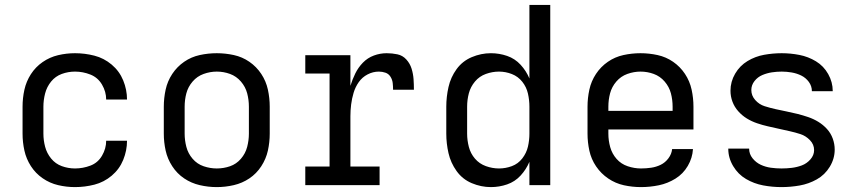

<svg xmlns="http://www.w3.org/2000/svg" viewBox="-20 -755 3496 783"><path d="M286 8Q326 8 365 -2Q404 -12 435.5 -38.5Q467 -65 482.5 -103Q498 -141 498 -181H413Q413 -181 413 -181Q413 -181 413 -181Q413 -149 396 -120Q379 -91 348.5 -79.5Q318 -68 286 -68Q258 -68 232 -77.5Q206 -87 188.5 -108.5Q171 -130 164 -156.5Q157 -183 157 -210V-320Q157 -347 164 -374Q171 -401 188.5 -422.5Q206 -444 232 -453.5Q258 -463 286 -463Q318 -463 348.5 -451Q379 -439 396 -410Q413 -381 413 -349Q413 -349 413 -349Q413 -349 413 -349H498Q498 -389 482.5 -427Q467 -465 435.5 -491.5Q404 -518 365 -528Q326 -538 286 -538Q251 -538 217 -530Q183 -522 154 -502Q125 -482 106 -452.5Q87 -423 79.5 -389Q72 -355 72 -320V-210Q72 -175 79.5 -141Q87 -107 106 -77.5Q125 -48 154 -28Q183 -8 217 0Q251 8 286 8Z M864 8Q899 8 933.5 0Q968 -8 997 -27.5Q1026 -47 1045.5 -77Q1065 -107 1072.5 -141Q1080 -175 1080 -210V-320Q1080 -355 1072.5 -389.5Q1065 -424 1045.5 -453.5Q1026 -483 997 -503Q968 -523 933.5 -530.5Q899 -538 864 -538Q829 -538 794.5 -530.5Q760 -523 731 -503Q702 -483 682.5 -453.5Q663 -424 655.5 -389.5Q648 -355 648 -320V-210Q648 -175 655.5 -141Q663 -107 682.5 -77Q702 -47 731 -27.5Q760 -8 794.5 0Q829 8 864 8ZM864 -68Q837 -68 810.5 -77Q784 -86 765.5 -107.5Q747 -129 740 -156Q733 -183 733 -210V-320Q733 -348 740 -374.5Q747 -401 765.5 -422.5Q784 -444 810.5 -453.5Q837 -463 864 -463Q892 -463 918 -453.5Q944 -444 962.5 -422.5Q981 -401 988 -374.5Q995 -348 995 -320V-210Q995 -183 988 -156Q981 -129 962.5 -107.5Q944 -86 918 -77Q892 -68 864 -68Z M1225 0H1528V-76H1409V-281Q1409 -305 1412 -329Q1415 -353 1422 -376.5Q1429 -400 1443 -420Q1457 -440 1479 -451.5Q1501 -463 1525 -463Q1539 -463 1552 -458.5Q1565 -454 1572.5 -442Q1580 -430 1581.5 -416.5Q1583 -403 1583 -389H1668Q1668 -411 1666.5 -432.5Q1665 -454 1658.5 -475Q1652 -496 1637 -512.5Q1622 -529 1600.5 -533.5Q1579 -538 1557 -538Q1530 -538 1504.5 -528.5Q1479 -519 1460 -499.5Q1441 -480 1429 -455.5Q1417 -431 1409 -405V-530H1225V-455H1324V-76H1225Z M1982 8Q2016 8 2048 -3Q2080 -14 2103 -39Q2126 -64 2139 -95V0H2224V-735H2139V-435Q2126 -466 2103 -491Q2080 -516 2048 -527Q2016 -538 1982 -538Q1942 -538 1904 -522Q1866 -506 1842 -473Q1818 -440 1809 -400Q1800 -360 1800 -320V-210Q1800 -170 1809 -130.5Q1818 -91 1842 -57.5Q1866 -24 1904 -8Q1942 8 1982 8ZM2015 -68Q1988 -68 1961.5 -77.5Q1935 -87 1917 -108Q1899 -129 1892 -156Q1885 -183 1885 -210V-320Q1885 -348 1892 -374.5Q1899 -401 1917 -422.5Q1935 -444 1961.5 -453.5Q1988 -463 2015 -463Q2042 -463 2067.5 -453Q2093 -443 2110 -421.5Q2127 -400 2133 -373.5Q2139 -347 2139 -320V-210Q2139 -183 2133 -157Q2127 -131 2110 -109Q2093 -87 2067.5 -77.5Q2042 -68 2015 -68Z M2594 8Q2631 8 2667 0.5Q2703 -7 2734.5 -26.5Q2766 -46 2785 -78.5Q2804 -111 2806 -147H2721Q2719 -127 2706 -109.5Q2693 -92 2674.5 -83Q2656 -74 2635.5 -71Q2615 -68 2594 -68Q2567 -68 2540 -77Q2513 -86 2494.5 -107Q2476 -128 2468.5 -155Q2461 -182 2461 -210V-227H2808V-320Q2808 -355 2800.5 -389.5Q2793 -424 2773.5 -453.5Q2754 -483 2725 -503Q2696 -523 2661.5 -530.5Q2627 -538 2592 -538Q2557 -538 2522.5 -530.5Q2488 -523 2459 -503Q2430 -483 2410.5 -453.5Q2391 -424 2383.5 -389.5Q2376 -355 2376 -320V-210Q2376 -175 2383.5 -140.5Q2391 -106 2411 -76.5Q2431 -47 2460.5 -27Q2490 -7 2524.5 0.5Q2559 8 2594 8ZM2461 -303V-320Q2461 -348 2468 -374.5Q2475 -401 2493.5 -422.5Q2512 -444 2538.5 -453.5Q2565 -463 2592 -463Q2620 -463 2646 -453.5Q2672 -444 2690.5 -422.5Q2709 -401 2716 -374.5Q2723 -348 2723 -320V-303Z M3167 8Q3204 8 3241 1.5Q3278 -5 3311 -23.5Q3344 -42 3364 -75Q3384 -108 3384 -145Q3384 -168 3376 -190Q3368 -212 3352.5 -229Q3337 -246 3317.5 -258Q3298 -270 3276 -277.5Q3254 -285 3232 -290.5Q3210 -296 3187.5 -300.5Q3165 -305 3142.5 -310Q3120 -315 3098 -322Q3076 -329 3060 -347Q3044 -365 3044 -388Q3044 -408 3057 -424.5Q3070 -441 3089 -449Q3108 -457 3128 -460Q3148 -463 3168 -463Q3188 -463 3208.5 -459.5Q3229 -456 3247.5 -447Q3266 -438 3278.5 -421Q3291 -404 3291 -383H3376V-384Q3376 -420 3357.5 -453Q3339 -486 3307.5 -505Q3276 -524 3240 -531Q3204 -538 3168 -538Q3132 -538 3096 -531.5Q3060 -525 3028.5 -506Q2997 -487 2978 -454.5Q2959 -422 2959 -385Q2959 -362 2967 -340.5Q2975 -319 2990.5 -301.5Q3006 -284 3025.5 -272Q3045 -260 3067 -252.5Q3089 -245 3111 -240Q3133 -235 3155.5 -230Q3178 -225 3200.5 -220Q3223 -215 3244.5 -208Q3266 -201 3283 -183.5Q3300 -166 3300 -143Q3300 -122 3285 -105Q3270 -88 3250 -80.5Q3230 -73 3209 -70.5Q3188 -68 3167 -68Q3145 -68 3123.5 -71Q3102 -74 3082.5 -83Q3063 -92 3049 -109.5Q3035 -127 3035 -149H2950V-148Q2950 -111 2970 -77.5Q2990 -44 3022.5 -25Q3055 -6 3092 1Q3129 8 3167 8Z"/></svg>

Font: Iosevka Sparkle
Style: Regular
Weight: 400
Designer: Belleve Invis
Foundry: Belleve Invis
Version: Version 4.5.0; ttfautohint (v1.8.3)